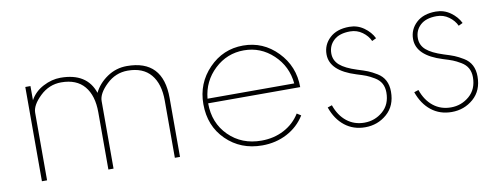

<svg xmlns="http://www.w3.org/2000/svg" viewBox="-51 -770 2666 1027"><g transform="rotate(-10 1282.0 -256.0)"><path d="M111 -512H139V-435Q163 -479 210 -503.5Q257 -528 304 -528Q448 -528 486 -414Q509 -462 557.5 -495Q606 -528 665 -528Q861 -528 861 -320V0H833V-311Q833 -402 790.5 -452.5Q748 -503 665 -503Q599 -503 549.5 -455.5Q500 -408 500 -367V0H472V-311Q472 -402 429.5 -452.5Q387 -503 304 -503Q238 -503 188.5 -455.5Q139 -408 139 -367V0H111Z M1033 -256Q1033 -369 1110 -448.5Q1187 -528 1296 -528Q1405 -528 1482 -448.5Q1559 -369 1559 -256H1059Q1059 -149 1129 -79.5Q1199 -10 1306 -10Q1374 -10 1429 -39Q1484 -68 1516 -120L1538 -106Q1502 -48 1441 -16Q1380 16 1306 16Q1189 16 1111 -60.5Q1033 -137 1033 -256ZM1060 -281H1531Q1522 -375 1454.5 -438.5Q1387 -502 1296 -502Q1204 -502 1136.5 -438.5Q1069 -375 1060 -281Z M1873 -528Q1917 -528 1952 -503Q1987 -478 2004 -443L1981 -432Q1968 -461 1939 -482Q1910 -503 1873 -503Q1815 -503 1784.5 -475Q1754 -447 1754 -404Q1754 -366 1783 -340.5Q1812 -315 1875 -295Q1911 -284 1931 -276Q1951 -268 1978.5 -251.5Q2006 -235 2019.5 -209Q2033 -183 2033 -148Q2033 -71 1983 -27.5Q1933 16 1865 16Q1801 16 1754.5 -20.5Q1708 -57 1685 -123L1709 -131Q1729 -73 1769.5 -41Q1810 -9 1865 -9Q1922 -9 1965 -46Q2008 -83 2008 -148Q2008 -176 1996.5 -197Q1985 -218 1960.5 -232.5Q1936 -247 1918 -254Q1900 -261 1867 -271Q1728 -314 1728 -404Q1728 -456 1766.5 -492Q1805 -528 1873 -528Z M2343 -528Q2387 -528 2422 -503Q2457 -478 2474 -443L2451 -432Q2438 -461 2409 -482Q2380 -503 2343 -503Q2285 -503 2254.5 -475Q2224 -447 2224 -404Q2224 -366 2253 -340.5Q2282 -315 2345 -295Q2381 -284 2401 -276Q2421 -268 2448.5 -251.5Q2476 -235 2489.5 -209Q2503 -183 2503 -148Q2503 -71 2453 -27.5Q2403 16 2335 16Q2271 16 2224.5 -20.5Q2178 -57 2155 -123L2179 -131Q2199 -73 2239.5 -41Q2280 -9 2335 -9Q2392 -9 2435 -46Q2478 -83 2478 -148Q2478 -176 2466.5 -197Q2455 -218 2430.5 -232.5Q2406 -247 2388 -254Q2370 -261 2337 -271Q2198 -314 2198 -404Q2198 -456 2236.5 -492Q2275 -528 2343 -528Z"/></g></svg>

Font: Spartan MB
Style: Regular
Weight: 250
Designer: Matt Bailey
Foundry: Matt Bailey
Version: Version 1.000